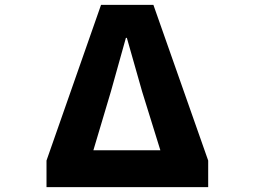

<svg xmlns="http://www.w3.org/2000/svg" viewBox="-20 -764 1040 784"><path d="M169.9 0V-108.4L392.6 -744.1H606.4L830.1 -108.4V0ZM361.3 -150.4H634.8L560.5 -389.6L498 -609.4H494.1L432.6 -389.6Z"/></svg>

Font: Gen Shin Gothic Monospace Heavy
Style: Bold
Weight: 800
Designer: [Source Han Sans]
Ryoko NISHIZUKA  (kana & ideographs); Paul D. Hunt (Latin, Greek & Cyrillic); Wenlong ZHANG  (bopomofo
Version: Version 1.002.20150607